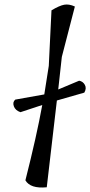

<svg xmlns="http://www.w3.org/2000/svg" viewBox="-20 -833 401 854"><path d="M239 -435 332 -474Q349 -471 357.5 -455.5Q366 -440 355 -421L233 -386Q215 -229 188 0Q115 7 93 -31Q143 -228 168 -366L71 -334Q48 -342 41.5 -360.5Q35 -379 48 -390L177 -413Q179 -426 197 -540L209 -787Q244 -808 265.5 -812Q287 -816 313 -804L255 -580Q250 -538 239 -435Z"/></svg>

Font: Tillana
Style: Regular
Weight: 400
Designer: Lipi Raval (Devanagari, Latin), Jonny Pinhorn (Latin)
Foundry: Indian Type Foundry
Version: Version 2.003;PS 1.0;hotconv 1.0.79;makeotf.lib2.5.61930; tt